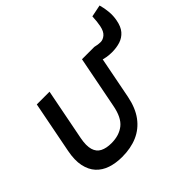

<svg xmlns="http://www.w3.org/2000/svg" viewBox="-199 -1137 1397 1397"><g transform="rotate(-45 500.0 -438.0)"><path d="M807 -581Q780 -581 753.5 -585.5Q727 -590 705 -599L744 -700Q761 -696 774 -694Q787 -692 801 -692Q826 -692 849 -711.5Q872 -731 881 -776Q885 -795 887.5 -818Q890 -841 891 -867L984 -886Q995 -848 999 -805.5Q1003 -763 995 -722Q985 -667 958.5 -636.5Q932 -606 893.5 -593.5Q855 -581 807 -581ZM321 10Q257 10 204.5 -7.5Q152 -25 117.5 -62.5Q83 -100 70.5 -159Q58 -218 74 -300L152 -700H283L205 -301Q192 -233 204 -192Q216 -151 250.5 -133.5Q285 -116 337 -116Q417 -116 468.5 -157Q520 -198 539 -301L617 -700H744L660 -270Q641 -174 595 -112Q549 -50 480 -20Q411 10 321 10Z"/></g></svg>

Font: REM Medium
Style: Italic
Weight: 500
Italic angle: -11°
Designer: Octavio Pardo
Foundry: Ashler Design
Version: Version 1.005;gftools[0.9.28]